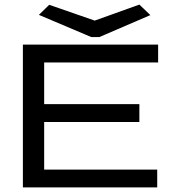

<svg xmlns="http://www.w3.org/2000/svg" viewBox="-20 -819 790 839"><path d="M80 0V-624H671V-546H173V-364H589V-286H173V-78H667V0ZM589 -799 637 -753 414 -657H379L150 -754L195 -798L394 -729Z"/></svg>

Font: Inconsolata ExtraExpanded Medium
Style: Regular
Weight: 500
Width: 8
Monospace: yes
Designer: Raph Levien, Cyreal, Brenton Simpson
Foundry: Raph Levien, Cyreal, Google
Version: Version 3.001; ttfautohint (v1.8.2.53-6de2)